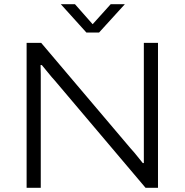

<svg xmlns="http://www.w3.org/2000/svg" viewBox="-20 -889 874 909"><path d="M106 0V-686H175L597 -188Q605 -180 616 -166.5Q627 -153 637.5 -140Q648 -127 656 -117H661Q661 -134 661 -155.5Q661 -177 661 -197V-686H728V0H669L240 -507Q226 -522 208 -544.5Q190 -567 178 -581H172Q173 -562 173 -538Q173 -514 173 -493V0ZM268 -869H335L434 -757H403L504 -869H571L449 -735H389Z"/></svg>

Font: Archivo SemiExpanded ExtraLight
Style: Regular
Weight: 250
Width: 6
Designer: Hector Gatti
Foundry: Omnibus-Type
Version: Version 2.001